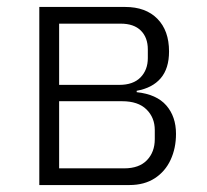

<svg xmlns="http://www.w3.org/2000/svg" viewBox="-20 -532 595 552"><path d="M93 0V-512H340Q399 -512 432.5 -478Q466 -444 466 -384Q466 -335 442 -307Q418 -279 373 -271V-267Q430 -261 458 -229Q486 -197 486 -147Q486 -106 470.5 -72.5Q455 -39 425 -19.5Q395 0 352 0ZM150 -48H337Q380 -48 402.5 -71.5Q425 -95 425 -132V-158Q425 -194 401 -217.5Q377 -241 331 -241H150ZM150 -288H323Q363 -288 384 -309.5Q405 -331 405 -365V-390Q405 -424 385 -444Q365 -464 327 -464H150Z"/></svg>

Font: IBM Plex Sans Light
Style: Regular
Weight: 300
Designer: Mike Abbink, Paul van der Laan, Pieter van Rosmalen
Foundry: Bold Monday
Version: Version 3.201